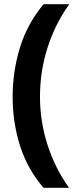

<svg xmlns="http://www.w3.org/2000/svg" viewBox="-20 -734 379 912"><path d="M40 -273.9Q40 -395.5 75.2 -509.8Q111.3 -624 187 -713.9H309.1Q241.7 -620.6 205.6 -506.8Q169.9 -395 169.9 -274.9Q169.9 -157.7 205.6 -46.4Q241.7 65.9 308.1 158.2H187Q111.3 70.8 75.2 -41Q40 -153.3 40 -273.9Z"/></svg>

Font: Droid Sans Thai
Style: Bold
Weight: 700
Designer: Steve Matteson
Foundry: Ascender Corporation
Version: Version 1.00